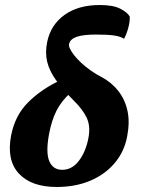

<svg xmlns="http://www.w3.org/2000/svg" viewBox="-20 -737 565 765"><path d="M206.3 8Q104.5 8 55 -45.7Q5.4 -99.3 24.4 -197.8Q39.9 -276.9 91.3 -328.5Q142.6 -380.1 216.9 -415.5L260.1 -366.5Q224 -333.7 204.7 -295.1Q185.5 -256.4 175.6 -204Q161.7 -129.2 176.4 -94.8Q191.2 -60.4 227.6 -60.4Q267.2 -60.4 294.4 -96.4Q321.6 -132.4 332 -185.4Q341.5 -233.3 325.8 -267Q310.2 -300.7 273.3 -336.8Q229.2 -381.1 202.9 -418Q176.6 -454.9 167.9 -491.2Q159.3 -527.5 167.9 -569.5Q182 -637.9 236.8 -677.5Q291.5 -717 378.1 -717Q431.1 -717 459.8 -702Q488.6 -687 497.1 -670.8Q497.6 -649.9 491.2 -626.3Q484.9 -602.7 474.2 -582.5Q459.5 -592.2 433.1 -595.8Q406.8 -599.3 362.8 -599.3Q311.7 -599.3 285.4 -590.3Q259.1 -581.2 255.1 -561.1Q253.6 -554.2 258.9 -542.7Q264.2 -531.2 275.7 -516.6Q287.3 -501.9 303.9 -486.4Q320.6 -470.9 341.6 -456Q362.6 -441.1 386.8 -428.8Q425 -408.1 451.5 -374.5Q477.9 -340.9 487.8 -295.9Q497.7 -251 486.8 -194.2Q475.3 -132.1 436.3 -86.5Q397.3 -41 338.5 -16.5Q279.6 8 206.3 8Z"/></svg>

Font: Vollkorn
Style: Italic
Weight: 400
Italic angle: -11°
Designer: Friedrich Althausen
Foundry: Friedrich Althausen
Version: Version 5.001